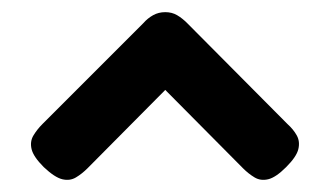

<svg xmlns="http://www.w3.org/2000/svg" viewBox="-20 -536 543 316"><path d="M252 -516Q263 -516 271.5 -511Q280 -506 288 -498L453 -332Q463 -323 468.5 -313Q474 -303 471 -290.5Q468 -278 451 -261Q434 -244 421.5 -241Q409 -238 399 -244Q389 -250 380 -259L252 -388L124 -259Q115 -250 105 -244Q95 -238 82.5 -241Q70 -244 52 -261Q35 -278 32 -290.5Q29 -303 35 -313Q41 -323 50 -332L216 -498Q223 -506 232 -511Q241 -516 252 -516Z"/></svg>

Font: Fredoka Light Medium
Style: Regular
Weight: 500
Version: Version 2.001